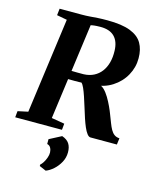

<svg xmlns="http://www.w3.org/2000/svg" viewBox="-151 -848 996 1226"><g transform="rotate(15 347.0 -235.0)"><path d="M-5 0 -1 -41.5 66.5 -56 152 -686.5 84.5 -699 89.5 -743H234.5Q265 -743 289 -745Q313 -747 339.5 -748.8Q366 -750.5 403 -750.5Q500 -750.5 555.8 -728.8Q611.5 -707 635 -666.2Q658.5 -625.5 658.5 -568Q659 -508 629.5 -454.5Q600 -401 546.5 -366.8Q493 -332.5 420.5 -328.5L452.5 -340.5Q472.5 -340.5 491.2 -322.8Q510 -305 526.2 -277.8Q542.5 -250.5 555.2 -222.8Q568 -195 575.5 -174.5Q586.5 -146.5 595.5 -122.8Q604.5 -99 614.5 -81.2Q624.5 -63.5 638.2 -53.5Q652 -43.5 672.5 -42.5L667 0H492.5Q481 0 469.5 -15Q458 -30 447.5 -54.5Q437 -79 427.5 -107.5Q416.5 -141.5 405.8 -176.2Q395 -211 384.8 -241.8Q374.5 -272.5 364.8 -294.2Q355 -316 346 -323.5Q341 -323 329 -322.8Q317 -322.5 302.2 -322.5Q287.5 -322.5 273 -322.8Q258.5 -323 248 -323L254.5 -379.5Q263 -379.5 276.2 -379Q289.5 -378.5 303.8 -378.5Q318 -378.5 329.5 -378.5Q341 -378.5 346 -378.5Q384 -380 412.8 -394.8Q441.5 -409.5 461 -435.2Q480.5 -461 490 -496Q499.5 -531 498 -574Q496.5 -634.5 465.2 -666.5Q434 -698.5 372.5 -698.5Q363 -698.5 347.2 -697.8Q331.5 -697 315.5 -694.2Q299.5 -691.5 288 -685.5L312 -721L222 -56L308 -41.5L304 0ZM227 260 227.5 250Q236.5 243 246 227.8Q255.5 212.5 262 194Q268.5 175.5 268 159.5Q267.5 142.5 259.8 128.8Q252 115 236.5 112V80L316 38.5Q349.5 50 364 72.5Q378.5 95 378.5 129.5Q378.5 164.5 362 195Q345.5 225.5 321 247.5Q296.5 269.5 271 279Z"/></g></svg>

Font: Merriweather 48pt ExtraBold
Style: Italic
Weight: 800
Italic angle: -7.8°
Version: Version 2.101